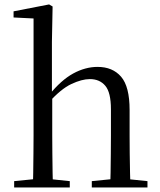

<svg xmlns="http://www.w3.org/2000/svg" viewBox="-20 -825 703 845"><path d="M42.3 0V-27.8L151.1 -38.6H183.7L287.1 -27.8V0ZM124.7 0Q125.7 -24.4 126.2 -65.3Q126.7 -106.3 127.2 -150.7Q127.7 -195.1 127.7 -228.5V-743.7L39.7 -748.1V-775.1L196.1 -805.5L211.5 -796.5L208.5 -641V-411.6L209.9 -399.2V-228.5Q209.9 -195.1 210.4 -150.7Q210.9 -106.3 211.5 -65.3Q212.1 -24.4 213.1 0ZM384 0V-27.8L491.5 -38.6H523.7L629 -27.8V0ZM465 0Q466.2 -24.4 466.7 -64.8Q467.2 -105.3 467.7 -149.7Q468.2 -194.1 468.2 -228.5V-344.3Q468.2 -418.1 443.4 -447.5Q418.7 -476.9 375.4 -476.9Q340.3 -476.9 294 -455.2Q247.8 -433.5 193.4 -372.6L174.4 -407H196.2Q248.8 -472.4 302.1 -501.5Q355.4 -530.6 409.5 -530.6Q475.6 -530.6 513 -487.3Q550.4 -443.9 550.4 -341.1V-228.5Q550.4 -194.1 550.9 -149.7Q551.4 -105.3 552.3 -64.8Q553.2 -24.4 554.2 0Z"/></svg>

Font: Noto Serif SC
Style: Regular
Weight: 200
Designer: Ryoko NISHIZUKA 西塚涼子 (kana & ideographs); Frank Grießhammer (Latin, Greek & Cyrillic); Wenlong ZHANG 张文龙 (bopomofo); San
Foundry: Adobe
Version: Version 2.001;hotconv 1.1.0;makeotfexe 2.6.0